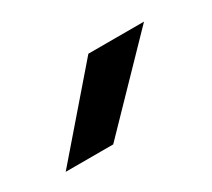

<svg xmlns="http://www.w3.org/2000/svg" viewBox="-45 -770 294 266"><g transform="rotate(-30 102.0 -637.0)"><path d="M1 -574H77L199 -700H110Z"/></g></svg>

Font: Unageo
Style: Light
Weight: 300
Designer: Richard Sepsi
Foundry: Richard Sepsi
Version: Version 2.000